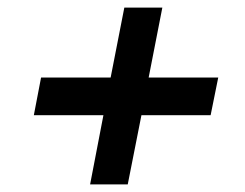

<svg xmlns="http://www.w3.org/2000/svg" viewBox="-20 -549 645 505"><path d="M217 -64H316L352 -246H534L554 -345H371L407 -529H307L271 -345H88L69 -246H252Z"/></svg>

Font: Uncut Sans Semibold Italic
Style: Regular
Weight: 600
Italic angle: -11°
Designer: Kasper Nordkvist
Foundry: UNCUT.wtf
Version: Version 1.304;Glyphs 3.2 (3246)